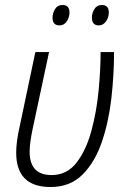

<svg xmlns="http://www.w3.org/2000/svg" viewBox="-20 -741 517 771"><path d="M259 -691Q259 -721 231 -721Q211 -721 201 -704.5Q191 -688 191 -670Q191 -639 219 -639Q237 -639 248 -655Q259 -671 259 -691ZM417 -691Q417 -721 389 -721Q369 -721 359 -704.5Q349 -688 349 -670Q349 -639 377 -639Q394 -639 405.5 -655Q417 -671 417 -691ZM438 -532H384Q384 -462 376 -377.5Q368 -293 347 -215.5Q326 -138 287.5 -88Q249 -38 187 -38Q99 -38 99 -132Q99 -170 114 -237L177 -532H122L60 -238Q52 -203 48.5 -176.5Q45 -150 45 -128Q45 10 183 10Q262 10 312 -40.5Q362 -91 389.5 -172.5Q417 -254 427.5 -348.5Q438 -443 438 -532Z"/></svg>

Font: Noto Sans UI SemiCondensed Light
Style: Italic
Weight: 300
Width: 4
Designer: Monotype Design Team
Foundry: Monotype Imaging Inc.
Version: 1.001